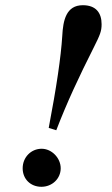

<svg xmlns="http://www.w3.org/2000/svg" viewBox="-20 -704 429 737"><path d="M213 -58C213 -98 178 -133 140 -133C99 -133 67 -100 67 -58C67 -17 97 13 139 13C180 13 213 -18 213 -58ZM196 -204C238 -313 283 -409 340 -522C364 -570 370 -584 370 -611C370 -655 348 -684 298 -684C234 -684 222 -626 219 -566C214 -486 197 -370 167 -213Z"/></svg>

Font: XITS
Style: Bold Italic
Weight: 700
Italic angle: -16.33°
Designer: MicroPress Inc., with final additions and corrections provided by Coen Hoffman, Elsevier (retired)
Version: Version 1.302